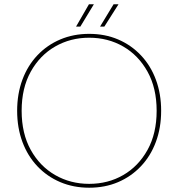

<svg xmlns="http://www.w3.org/2000/svg" viewBox="-20 -868 832 896"><path d="M396 8Q323 8 261.5 -18Q200 -44 154.5 -92Q109 -140 84.5 -206Q60 -272 60 -351Q60 -430 84.5 -496Q109 -562 154.5 -610Q200 -658 261.5 -684Q323 -710 396 -710Q470 -710 531 -684Q592 -658 637.5 -610Q683 -562 707.5 -496Q732 -430 732 -351Q732 -272 707.5 -206Q683 -140 637.5 -92Q592 -44 531 -18Q470 8 396 8ZM396 -10Q484 -10 555 -51Q626 -92 668.5 -168.5Q711 -245 711 -351Q711 -457 668.5 -533.5Q626 -610 555 -651Q484 -692 396 -692Q309 -692 237.5 -651Q166 -610 123.5 -533.5Q81 -457 81 -351Q81 -245 123.5 -168.5Q166 -92 237.5 -51Q309 -10 396 -10ZM395 -848H418L355 -744H335ZM510 -848H533L467 -744H447Z"/></svg>

Font: Poppins Devanagari Thin
Style: Regular
Weight: 100
Designer: Ninad Kale (Devanagari), Jonny Pinhorn (Latin)
Foundry: Indian Type Foundry
Version: 4.005